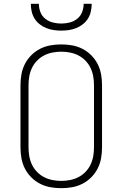

<svg xmlns="http://www.w3.org/2000/svg" viewBox="-20 -975 640 1003"><path d="M300 8Q271 8 243 3Q215 -2 189.5 -15Q164 -28 143.5 -48.5Q123 -69 110 -94.5Q97 -120 92 -148Q87 -176 87 -205V-530Q87 -559 92 -587Q97 -615 110 -640.5Q123 -666 143.5 -686.5Q164 -707 189.5 -720Q215 -733 243 -738Q271 -743 300 -743Q329 -743 357 -738Q385 -733 410.5 -720Q436 -707 456.5 -686.5Q477 -666 490 -640.5Q503 -615 508 -587Q513 -559 513 -530V-205Q513 -176 508 -148Q503 -120 490 -94.5Q477 -69 456.5 -48.5Q436 -28 410.5 -15Q385 -2 357 3Q329 8 300 8ZM300 -30Q323 -30 346 -34.5Q369 -39 389.5 -49.5Q410 -60 426.5 -77Q443 -94 453 -115Q463 -136 467 -159Q471 -182 471 -205V-530Q471 -553 467 -576Q463 -599 453 -620Q443 -641 426.5 -658Q410 -675 389.5 -685.5Q369 -696 346 -700.5Q323 -705 300 -705Q277 -705 254 -700.5Q231 -696 210.5 -685.5Q190 -675 173.5 -658Q157 -641 147 -620Q137 -599 133 -576Q129 -553 129 -530V-205Q129 -182 133 -159Q137 -136 147 -115Q157 -94 173.5 -77Q190 -60 210.5 -49.5Q231 -39 254 -34.5Q277 -30 300 -30ZM300 -815Q280 -815 260 -818Q240 -821 221.5 -828.5Q203 -836 187 -848.5Q171 -861 160.5 -878Q150 -895 145.5 -915Q141 -935 141 -955H183Q183 -933 191 -912Q199 -891 216.5 -877Q234 -863 256 -857.5Q278 -852 300 -852Q322 -852 344 -857.5Q366 -863 383.5 -877Q401 -891 409 -912Q417 -933 417 -955H459Q459 -935 454.5 -915Q450 -895 439.5 -878Q429 -861 413 -848.5Q397 -836 378.5 -828.5Q360 -821 340 -818Q320 -815 300 -815Z"/></svg>

Font: Iosevka Extralight Extended
Style: Regular
Weight: 200
Width: 7
Monospace: yes
Designer: Belleve Invis
Foundry: Belleve Invis
Version: Version 32.5.0; ttfautohint (v1.8.4)